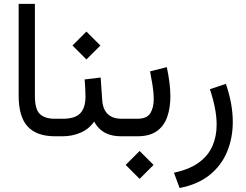

<svg xmlns="http://www.w3.org/2000/svg" viewBox="-20 -692 1251 975"><path d="M74.7 -672.4V-206.1Q74.7 -99.1 120.4 -49.6Q166 0 259.3 0H271.5V-88.9H259.3Q208 -88.9 182.6 -112.8Q157.2 -136.7 157.2 -205.6V-672.4Z M409.7 -288.6Q411.6 -267.6 412.8 -246.6Q414.1 -225.6 414.1 -202.1Q414.1 -144.5 387.5 -116.7Q360.8 -88.9 298.8 -88.9H252V0H298.8Q345.7 0 388.7 -18.1Q431.6 -36.1 458 -74.7Q471.2 -50.8 489.7 -34.2Q508.3 -17.6 534.7 -8.8Q561 0 597.2 0H608.4V-88.9H598.1Q566.9 -88.9 545.7 -99.6Q524.4 -110.4 512.7 -131.6Q501 -152.8 499 -184.1L491.2 -298.3ZM418.9 -531.7 348.1 -460.9 418.9 -390.1 489.7 -460.9Z M588.4 -88.9V0H611.8V-88.9ZM689 74.7 618.2 145.5 689 216.3 759.8 145.5ZM678.2 0Q739.7 0 776.4 -26.1Q813 -52.2 829.1 -98.1Q845.2 -144 845.2 -202.6Q845.2 -236.8 840.3 -274.4Q835.4 -312 827.1 -351.1L742.2 -329.6Q749 -293 754.9 -256.8Q760.7 -220.7 760.7 -189Q760.7 -145.5 743.4 -117.2Q726.1 -88.9 677.2 -88.9H598.6V0Z M892.1 262.7Q985.4 244.6 1045.2 196Q1105 147.5 1133.5 77.9Q1162.1 8.3 1162.1 -73.2Q1162.1 -119.6 1153.1 -168.5Q1144 -217.3 1127 -266.1L1045.9 -238.8Q1062 -191.4 1071 -145.8Q1080.1 -100.1 1080.1 -58.6Q1080.1 0.5 1058.8 49.3Q1037.6 98.1 990.2 133.1Q942.9 168 863.3 185.1Z"/></svg>

Font: Vazirmatn NL
Style: Regular
Weight: 400
Designer: Saber Rastikerdar
Foundry: Saber Rastikerdar
Version: Version 33.003